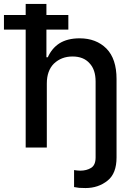

<svg xmlns="http://www.w3.org/2000/svg" viewBox="-59 -747 682 972"><path d="M71 0V-597H-39V-671H71V-727H176V-671H287V-597H176V-457H183Q203 -502 241 -527Q282 -553 344 -553Q428 -553 480 -501Q531 -449 531 -347V50Q531 131 486 167Q439 205 374 205L342 204Q325 202 316 200V114Q326 116 331 116Q336 117 347 117Q379 117 402 103Q425 89 425 50V-334Q425 -395 394 -427Q364 -461 308 -461Q252 -461 214 -425Q178 -389 178 -324V0Z"/></svg>

Font: Sinter Medium
Style: Regular
Weight: 500
Foundry: Adobe & rsms
Version: Version 1.000